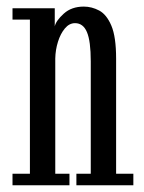

<svg xmlns="http://www.w3.org/2000/svg" viewBox="-20 -548 427 568"><path d="M17 0V-34H68.5V-490H17V-523.5H142V-470Q145.5 -486.5 168.5 -507.5Q191.5 -528.5 228 -528.5Q251.5 -528.5 273.5 -516.8Q295.5 -505 309.5 -472Q323.5 -439 323.5 -374.5V-34H374.5V0H206V-34H248.5V-366.5Q248.5 -426.5 237.2 -453Q226 -479.5 202 -479.5Q185 -479.5 172 -464Q159 -448.5 151.5 -424.5Q144 -400.5 143.5 -375V-34H185.5V0Z"/></svg>

Font: Imbue 10pt
Style: Regular
Weight: 400
Designer: Tyler Finck
Foundry: Etcetera Type Company
Version: Version 1.102; ttfautohint (v1.8.3)